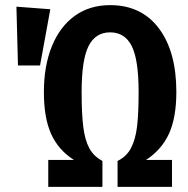

<svg xmlns="http://www.w3.org/2000/svg" viewBox="-20 -728 732 748"><path d="M667 -370Q667 -270 638.5 -207.5Q610 -145 549 -105H650V0H438V-101Q473 -118 490.5 -151.5Q508 -185 514 -235.5Q520 -286 520 -370Q520 -496 493 -549Q466 -602 409 -602Q352 -602 325 -548.5Q298 -495 298 -369Q298 -284 304.5 -233Q311 -182 328 -150.5Q345 -119 379 -101V0H168V-105H268Q208 -143 179.5 -205.5Q151 -268 151 -369Q151 -471 182 -547.5Q213 -624 271 -666Q329 -708 409 -708Q531 -708 599 -617.5Q667 -527 667 -370ZM176 -692 136 -473H50L44 -702Z"/></svg>

Font: Fira Sans Compressed SemiBold
Style: Regular
Weight: 600
Width: 1
Designer: bBox Type GmbH & Carrois Corporate GbR & Edenspiekermann AG
Foundry: bBox Type GmbH & Carrois Corporate GbR & Edenspiekermann AG
Version: Version 4.301